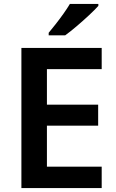

<svg xmlns="http://www.w3.org/2000/svg" viewBox="-20 -958 593 978"><path d="M498 0H89V-714H498V-606H219V-425H480V-318H219V-109H498ZM481 -928Q464 -909 433.5 -880.5Q403 -852 370 -824Q337 -796 312 -778H228V-791Q243 -809 263.5 -835Q284 -861 303.5 -888.5Q323 -916 336 -938H481Z"/></svg>

Font: Noto Sans Canadian Aboriginal SemiBold
Style: Regular
Weight: 600
Designer: Monotype Design Team, Typotheque's Kevin King
Foundry: Monotype Imaging Inc.
Version: Version 2.004; ttfautohint (v1.8.4.7-5d5b)